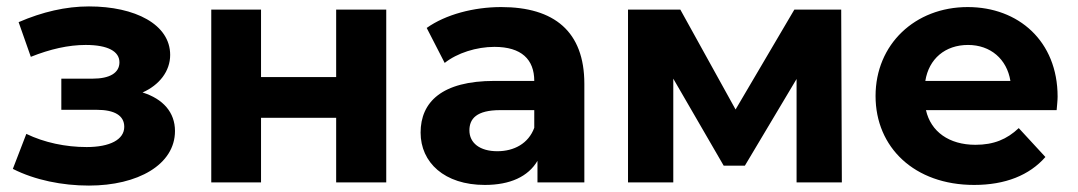

<svg xmlns="http://www.w3.org/2000/svg" viewBox="-20 -568 3359 598"><path d="M424 -280C476 -303 510 -346 510 -397C510 -492 401 -548 257 -548C185 -548 112 -531 38 -499L76 -391C136 -415 193 -428 247 -428C316 -428 352 -408 352 -374C352 -341 322 -323 268 -323H171V-226H281C337 -226 367 -208 367 -173C367 -133 322 -110 250 -110C184 -110 118 -124 62 -151L20 -42C89 -7 174 10 257 10C409 10 525 -55 525 -160C525 -218 488 -260 424 -280Z M638 0H793V-201H1027V0H1183V-538H1027V-328H793V-538H638Z M1541 -546C1456 -546 1368 -523 1309 -481L1365 -372C1404 -403 1464 -422 1520 -422C1604 -422 1644 -383 1644 -316H1520C1356 -316 1290 -250 1290 -155C1290 -62 1364 8 1490 8C1569 8 1625 -18 1654 -67V0H1800V-307C1800 -470 1706 -546 1541 -546ZM1529 -97C1474 -97 1442 -123 1442 -162C1442 -198 1464 -225 1538 -225H1644V-170C1626 -121 1581 -97 1529 -97Z M2602 0 2600 -538H2454L2271 -227L2099 -538H1936V0H2077V-323L2234 -52H2300L2461 -322V0Z M3274 -267C3274 -440 3152 -546 2994 -546C2830 -546 2707 -430 2707 -269C2707 -109 2828 8 3014 8C3111 8 3186 -22 3236 -79L3153 -169C3116 -134 3075 -117 3018 -117C2936 -117 2879 -158 2864 -225H3271C3272 -238 3274 -255 3274 -267ZM2995 -428C3065 -428 3116 -384 3127 -316H2862C2873 -385 2924 -428 2995 -428Z"/></svg>

Font: AWKNG-Font
Style: Bold
Weight: 700
Designer: Awakening Church
Foundry: Awakening Church
Version: Version 1.700;PS 001.700;hotconv 1.0.88;makeotf.lib2.5.64775